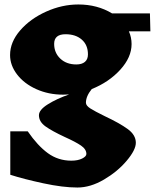

<svg xmlns="http://www.w3.org/2000/svg" viewBox="-20 -573 692 858"><path d="M556 -433Q568 -406 568 -376Q568 -317 517.5 -261.5Q467 -206 390 -175Q364 -143 364 -114Q364 -101 383.5 -88.5Q403 -76 448 -54Q514 -23 550.5 3.5Q587 30 587 65Q587 97 546 145.5Q505 194 444.5 229.5Q384 265 326 265Q261 265 173 246Q85 227 26 208V14H104Q148 78 194 111.5Q240 145 299 145Q328 145 347 135.5Q366 126 366 115Q366 94 342 77.5Q318 61 269 39Q213 13 183.5 -8Q154 -29 154 -58Q154 -82 194 -107Q234 -132 289 -151Q280 -150 262 -150Q197 -150 142.5 -174.5Q88 -199 56.5 -240Q25 -281 25 -327Q25 -385 70 -437Q115 -489 186 -521Q257 -553 330 -553Q415 -553 481 -513H650L652 -433ZM321 -285Q346 -285 359.5 -296.5Q373 -308 373 -330Q373 -372 345.5 -396Q318 -420 273 -420Q222 -420 222 -377Q222 -337 249.5 -311Q277 -285 321 -285Z"/></svg>

Font: Inknut Antiqua Black
Style: Regular
Weight: 900
Designer: Claus Eggers Sørensen
Foundry: Claus Eggers Sørensen
Version: Version 1.003; ttfautohint (v1.8.2) -l 8 -r 50 -G 200 -x 14 